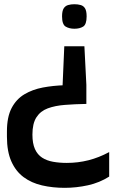

<svg xmlns="http://www.w3.org/2000/svg" viewBox="-20 -667 548 922"><path d="M290.7 235Q232.7 235 182 223.3Q131.3 211.7 93.5 183.7Q55.7 155.7 34.5 108Q13.3 60.3 13.3 -10.7V-36Q13.3 -105.3 35.8 -148.2Q58.3 -191 97.2 -214.2Q136 -237.3 185.5 -246.7Q235 -256 289 -257.7Q343 -259.3 394.7 -259.3V-168Q339.3 -167 292 -163.3Q244.7 -159.7 209.5 -146.7Q174.3 -133.7 155 -103.8Q135.7 -74 135.7 -20.7Q135.7 21.7 147.8 48.7Q160 75.7 182.2 90Q204.3 104.3 234.5 109.8Q264.7 115.3 300.7 115.3Q354.7 115.3 405 102.5Q455.3 89.7 504.3 63.3V181Q458.3 210.3 402.5 222.7Q346.7 235 290.7 235ZM279.3 -228 288.7 -444.7H385.3L394.7 -259.7V-228ZM337.3 -529Q312.7 -529 295.3 -539.3Q278 -549.7 278 -588.3Q278 -614.3 285.8 -626.7Q293.7 -639 307.2 -642.8Q320.7 -646.7 337.3 -646.7Q354 -646.7 367.5 -642.8Q381 -639 388.5 -626.7Q396 -614.3 396 -588.3Q396 -549.7 379.3 -539.3Q362.7 -529 337.3 -529Z"/></svg>

Font: Matangi Light
Style: Regular
Weight: 300
Designer: Prashant Pant
Foundry: The Graphic Ant
Version: Version 3.002